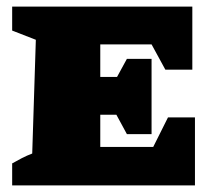

<svg xmlns="http://www.w3.org/2000/svg" viewBox="-20 -564 658 584"><path d="M491 -207H573V0H17V-67Q31 -75 46.5 -83Q62 -91 78 -97L89 -443L17 -471V-544H565V-352H483L441 -429H285V-330H336L366 -385H441V-156H366L334 -215H285V-117H446Z"/></svg>

Font: Piazzolla SC Black
Style: Regular
Weight: 900
Designer: Juan Pablo del Peral
Foundry: Huerta Tipografica
Version: Version 1.330